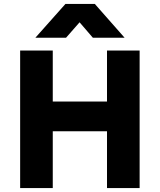

<svg xmlns="http://www.w3.org/2000/svg" viewBox="-20 -957 813 977"><path d="M82.5 0V-700H248.5V-440.5H524.5V-700H690.5V0H524.5V-289H248.5V0ZM160 -765 313 -937H462.5L614 -765H452.5L385 -843.5L316 -765Z"/></svg>

Font: Geologica
Style: Bold
Weight: 700
Designer: Sindre Bremnes, Frode Helland
Foundry: Monokrom Skriftforlag AS
Version: Version 1.010; ttfautohint (v1.8.4.7-5d5b);gftools[0.9.28]